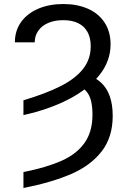

<svg xmlns="http://www.w3.org/2000/svg" viewBox="-20 -737 640 964"><path d="M285.6 -305.2C236.5 -280.1 173.8 -256.2 97.7 -233.4V-159.2C183.6 -178.1 259.4 -204.6 325.2 -238.8C391 -272.9 442.4 -313.5 479.5 -360.4C516.6 -407.2 535.2 -458.7 535.2 -514.6C535.2 -557 525.1 -593.4 504.9 -624C484.7 -654.6 456.7 -677.7 420.9 -693.4C385.1 -709 344.1 -716.8 297.9 -716.8C251 -716.8 209.1 -709 172.4 -693.4C135.6 -677.7 106.8 -655.4 85.9 -626.5C65.1 -597.5 54.7 -563.5 54.7 -524.4H154.3C154.3 -546.5 160.3 -566.1 172.4 -583C184.4 -599.9 201.2 -613 222.7 -622.1C244.1 -631.2 269.2 -635.7 297.9 -635.7C327.1 -635.7 352.1 -630.7 372.6 -620.6C393.1 -610.5 408.7 -595.7 419.4 -576.2C430.2 -556.6 435.5 -532.9 435.5 -504.9C435.5 -461.9 422.9 -424.2 397.5 -391.6C372.1 -359 334.8 -330.2 285.6 -305.2ZM488.3 -321.3C469.4 -338.9 446.3 -352.5 418.9 -362.3L371.1 -306.6C388.7 -300.1 402.8 -290.7 413.6 -278.3C424.3 -266 432.1 -250.2 437 -231C441.9 -211.8 444.3 -188.5 444.3 -161.1C444.3 -104.5 431.2 -57.5 404.8 -20C378.4 17.4 340.2 47.4 290 69.8C239.9 92.3 175.8 111.3 97.7 127V207C192.7 188.2 272.6 164.7 337.4 136.7C402.2 108.7 453.1 71 490.2 23.4C527.3 -24.1 545.9 -83.7 545.9 -155.3C545.9 -193 541 -225.7 531.2 -253.4C521.5 -281.1 507.2 -303.7 488.3 -321.3Z"/></svg>

Font: Pretendard Variable
Style: Regular
Weight: 400
Designer: Base glyphs from Inter by Rasmus Andersson; Hangeul glyphs from Noto Sans CJK(Source Han Sans) by Jang Soo-young and Kan
Foundry: Kil Hyung-jin
Version: Version 1.309;Glyphs 3.2 (3225)